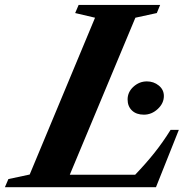

<svg xmlns="http://www.w3.org/2000/svg" viewBox="-86 -782 786 802"><path d="M-65.5 0 -51 -34 38 -53 311 -708 228 -727.5 242.5 -761.5H583L569 -727.5L479.5 -708L205.5 -52H478.5Q523.5 -99 559 -143.5Q594.5 -188 626.5 -239.5H661L565.5 0ZM515 -303Q483.5 -303 465.2 -320.5Q447 -338 447 -366.5Q447 -397.5 471.5 -419.8Q496 -442 527.5 -442Q556 -442 577.2 -424.8Q598.5 -407.5 598.5 -381Q598.5 -350.5 573 -326.8Q547.5 -303 515 -303Z"/></svg>

Font: Libre Caslon Text Bold
Style: Italic
Weight: 700
Italic angle: -22.583°
Designer: Pablo Impallari, Rodrigo Fuenzalida, Katja Schimmel
Foundry: Pablo Impallari, Rodrigo Fuenzalida
Version: Version 2.000